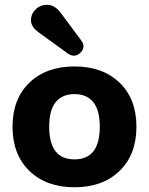

<svg xmlns="http://www.w3.org/2000/svg" viewBox="-20 -784 630 812"><path d="M295 8Q176 8 104.5 -61Q33 -130 33 -248Q33 -366 104.5 -434.5Q176 -503 295 -503Q414 -503 485.5 -434.5Q557 -366 557 -248Q557 -130 485.5 -61Q414 8 295 8ZM295 -110Q402 -110 402 -248Q402 -318 374.5 -352Q347 -386 295 -386Q243 -386 215.5 -352Q188 -318 188 -248Q188 -110 295 -110ZM265 -559 145 -646Q111 -670 111 -698Q111 -726 132 -745.5Q153 -765 183 -763.5Q213 -762 238 -728L322 -615Q345 -585 320 -561Q295 -537 265 -559Z"/></svg>

Font: Nunito VF Beta Light
Style: Regular
Weight: 300
Designer: Vernon Adams
Foundry: newtypography
Version: Version 3.001